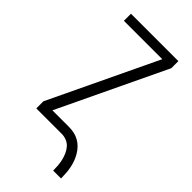

<svg xmlns="http://www.w3.org/2000/svg" viewBox="-277 -807 1054 1054"><g transform="rotate(45 250.0 -279.5)"><path d="M373 176Q373 156 371.5 137Q370 118 365.5 99Q361 80 353 62Q345 44 332.5 29.5Q320 15 301.5 7.5Q283 0 264 0H66V-55L364 -680H66V-735H434V-680L136 -55H264Q284 -55 304 -51Q324 -47 342 -37Q360 -27 374 -12.5Q388 2 398.5 19.5Q409 37 416 56Q423 75 427 95Q431 115 432.5 135Q434 155 434 176Z"/></g></svg>

Font: Iosevka Fixed Light
Style: Regular
Weight: 300
Monospace: yes
Designer: Belleve Invis
Foundry: Belleve Invis
Version: Version 32.3.0